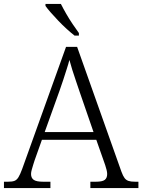

<svg xmlns="http://www.w3.org/2000/svg" viewBox="-22 -951 720 971"><path d="M-2 0V-32H19Q40 -32 51.5 -36.5Q63 -41 71.5 -55Q80 -69 90 -96L312 -714H368L592 -83Q600 -61 608 -50.5Q616 -40 628 -36Q640 -32 661 -32H678V0H435V-32H463Q496 -32 508 -41.5Q520 -51 520 -71Q520 -80 517 -92Q514 -104 510 -116Q506 -128 503 -136L465 -244H190L153 -140Q150 -131 146 -118Q142 -105 138.5 -92.5Q135 -80 135 -71Q135 -51 148.5 -41.5Q162 -32 196 -32H233V0ZM204 -283H451L382 -483Q373 -511 362.5 -540.5Q352 -570 343.5 -598Q335 -626 329 -648Q324 -628 315.5 -602Q307 -576 298 -547.5Q289 -519 279 -492ZM355 -771Q337 -785 315.5 -804.5Q294 -824 273 -846Q252 -868 234.5 -888Q217 -908 208 -921V-931H286Q297 -909 312.5 -882Q328 -855 345.5 -829Q363 -803 377 -784V-771Z"/></svg>

Font: Noto Serif Gujarati Light
Style: Regular
Weight: 300
Version: Version 2.102